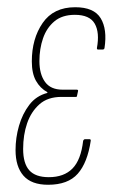

<svg xmlns="http://www.w3.org/2000/svg" viewBox="-20 -505 318 531"><path d="M113 6Q67 6 45 -19Q23 -44 23 -90Q23 -124 32.5 -157Q42 -190 61 -215Q80 -240 111 -248V-250Q91 -261 79.5 -281.5Q68 -302 68 -335Q68 -398 98 -441.5Q128 -485 188 -485Q240 -485 258.5 -454.5Q277 -424 269 -372Q268 -368 264 -368H251Q248 -368 248 -372Q256 -415 242 -439.5Q228 -464 187 -464Q152 -464 130.5 -446Q109 -428 99 -399Q89 -370 89 -336Q89 -300 104.5 -278.5Q120 -257 153 -257H192Q196 -257 196 -254L193 -240Q193 -237 190 -237H150Q112 -237 89 -216.5Q66 -196 55 -164Q44 -132 44 -93Q44 -53 61 -34Q78 -15 115 -15Q157 -15 180.5 -39Q204 -63 210 -116Q212 -120 215 -120H228Q231 -120 231 -116Q222 -55 195 -24.5Q168 6 113 6Z"/></svg>

Font: Sofia Sans Extra Condensed Thin
Style: Italic
Weight: 250
Italic angle: -9°
Version: Version 4.100